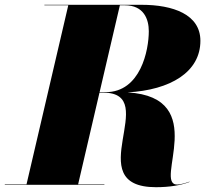

<svg xmlns="http://www.w3.org/2000/svg" viewBox="-55 -770 894 800"><path d="M-35 -2V0H380V-2H270.5L359.5 -384H375C621 -384 272 10 595 10C651 10 699 2 735 -12L734 -13C715 -6 694 -1 683 -1C583 -1 824 -365 476.5 -385C655.5 -395 780 -470 780 -600C780 -710 666 -750 535 -750H130V-748H229.5L55.5 -2ZM465 -748C545 -748 565 -689 565 -640C565 -561 531 -386 385 -386H360L444.5 -748Z"/></svg>

Font: Bodoni* 96pt Fatface
Style: Italic
Weight: 900
Italic angle: -13°
Version: Version 2.3